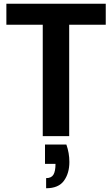

<svg xmlns="http://www.w3.org/2000/svg" viewBox="-20 -726 598 1024"><path d="M349 0H208V-594H14V-706H544V-594H349ZM226 278V224Q254 224 265 205.5Q276 187 276 148H220V45H334Q350 90 350 138Q350 198 321 238Q292 278 226 278Z"/></svg>

Font: Ulagadi Sans SemiBold
Style: Regular
Weight: 600
Designer: Ninad Kale (Devanagari), Jonny Pinhorn (Latin)
Foundry: Indian Type Foundry
Version: Version 3.01;March 29, 2020;FontCreator 12.0.0.2522 64-bit; 